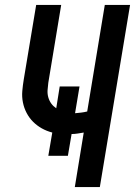

<svg xmlns="http://www.w3.org/2000/svg" viewBox="-20 -755 545 775"><path d="M282 0 318 -220Q306 -218 293.5 -216Q281 -214 269 -214L254 -126H175L191 -220Q168 -226 148.5 -237Q129 -248 113.5 -263.5Q98 -279 87.5 -299Q77 -319 72.5 -341.5Q68 -364 70 -387.5Q72 -411 76 -435L126 -735H227L175 -421Q173 -406 172 -391Q171 -376 175 -362Q179 -348 187 -337Q195 -326 207 -318L221 -406H301L283 -298Q295 -299 307.5 -300.5Q320 -302 332 -305L403 -735H505L383 0Z"/></svg>

Font: Iosevka Curly Semibold Oblique
Style: Regular
Weight: 600
Italic angle: -9°
Monospace: yes
Designer: Belleve Invis
Foundry: Belleve Invis
Version: Version 11.1.0; ttfautohint (v1.8.3)